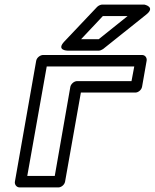

<svg xmlns="http://www.w3.org/2000/svg" viewBox="-20 -793 675 838"><path d="M554 -439H317C302 -439 289 -425 287 -414L219 -25H99L184 -503H566ZM571 -389C582 -389 597 -399 600 -414L620 -528C622 -539 615 -553 600 -553H168C157 -553 141 -543 138 -528L45 0C43 11 51 25 66 25H235C246 25 261 15 264 0L333 -389ZM429 -723H537L411 -622H334ZM426 -773C420 -773 410 -769 404 -763L261 -612C224 -573 274 -572 274 -572H412C417 -572 424 -575 430 -579L619 -730C660 -763 610 -773 610 -773Z"/></svg>

Font: Asimov
Style: XWidOuIt
Weight: 500
Designer: Google
Version: Version 2.000980; 2014